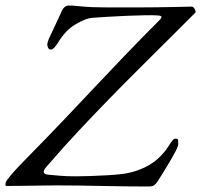

<svg xmlns="http://www.w3.org/2000/svg" viewBox="-39 -673 731 698"><path d="M502 5Q466 5 421 4.5Q376 4 329.5 3Q283 2 240.5 1.5Q198 1 167 1Q151 1 117.5 1.5Q84 2 47.5 2.5Q11 3 -16 3Q-20 3 -19 -4Q-18 -11 -18 -11Q-16 -16 -2.5 -32.5Q11 -49 30 -69Q49 -89 64 -104Q133 -174 190.5 -234.5Q248 -295 302.5 -353Q357 -411 415 -471.5Q473 -532 542 -601Q546 -605 548 -610.5Q550 -616 533 -617Q517 -618 487 -617.5Q457 -617 421.5 -615.5Q386 -614 352.5 -612Q319 -610 294 -608Q272 -606 235.5 -584.5Q199 -563 172 -518Q165 -507 158.5 -500Q152 -493 145 -493Q139 -493 136 -499Q133 -505 133 -512Q133 -515 135 -522Q137 -529 141 -537Q150 -557 163 -584Q176 -611 183 -627Q188 -640 195 -646.5Q202 -653 213 -653Q225 -653 248.5 -650.5Q272 -648 297 -647Q333 -646 378.5 -646Q424 -646 455 -646Q494 -646 527 -646.5Q560 -647 592 -647.5Q624 -648 658 -649Q664 -649 669 -639.5Q674 -630 671 -627L594 -550Q524 -480 466.5 -423Q409 -366 356.5 -312Q304 -258 249 -199.5Q194 -141 130 -67Q107 -41 136 -38Q156 -36 180 -34Q204 -32 235 -32Q256 -32 288.5 -33Q321 -34 354 -36Q387 -38 409 -41Q460 -48 504 -73.5Q548 -99 579 -150Q583 -156 588 -162.5Q593 -169 600 -169Q608 -169 608.5 -163Q609 -157 609 -150Q609 -142 599.5 -123.5Q590 -105 576.5 -82.5Q563 -60 551 -40.5Q539 -21 533 -12Q529 -6 522.5 -0.5Q516 5 502 5Z"/></svg>

Font: EB Garamond
Style: Italic
Weight: 400
Italic angle: -17.2°
Designer: Georg Duffner and Octavio Pardo
Foundry: Georg Duffner
Version: Version 1.001